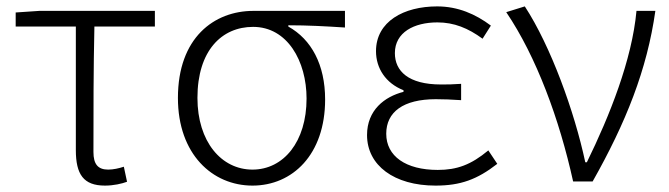

<svg xmlns="http://www.w3.org/2000/svg" viewBox="-20 -567 2091 600"><path d="M308 13C335 13 361 7 377 1L367 -46C352 -41 334 -37 318 -37C286 -37 272 -54 272 -92C272 -220 272 -350 275 -484H464V-533H103L29 -528V-484H217V-98C217 -22 241 13 308 13Z M769 13C894 13 996 -84 996 -256C996 -365 953 -444 881 -484V-488C942 -488 996 -485 1058 -481V-533H772C649 -533 536 -449 536 -261C536 -85 644 13 769 13ZM769 -37C672 -37 597 -124 597 -261C597 -409 673 -483 771 -483C878 -483 938 -376 938 -259C938 -124 866 -37 769 -37Z M1341 13C1419 13 1471 -6 1534 -55L1506 -97C1452 -52 1408 -36 1348 -36C1248 -36 1187 -79 1187 -149C1187 -217 1240 -257 1342 -257C1367 -257 1390 -256 1421 -254V-305C1394 -303 1378 -303 1358 -303C1256 -303 1214 -345 1214 -401C1214 -466 1274 -497 1347 -497C1399 -497 1443 -479 1488 -446L1514 -487C1466 -523 1411 -547 1346 -547C1242 -547 1155 -500 1155 -407C1155 -354 1185 -307 1241 -285V-280C1182 -265 1127 -223 1127 -145C1127 -50 1212 13 1341 13Z M1771 0H1832C1936 -184 2002 -349 2028 -533H1969C1955 -380 1885 -205 1814 -60H1809C1775 -219 1701 -423 1620 -547L1562 -529C1656 -390 1728 -195 1771 0Z"/></svg>

Font: Noto Sans CJK KR Light
Style: Regular
Weight: 300
Designer: Ryoko NISHIZUKA (kana & ideographs); Paul D. Hunt (Latin, Greek & Cyrillic); Wenlong ZHANG (bopomofo); Sandoll Communica
Foundry: Adobe Systems Incorporated
Version: Version 1.004;PS 1.004;hotconv 1.0.82;makeotf.lib2.5.63406